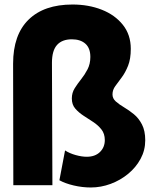

<svg xmlns="http://www.w3.org/2000/svg" viewBox="-20 -818 663 850"><path d="M382 12Q344 12 306 3Q268 -6 243 -20L268 -152Q288 -139 315 -131.5Q342 -124 364 -124Q401 -124 422.5 -145Q444 -166 444 -198Q444 -226 429 -245Q414 -264 392.5 -278Q371 -292 349.5 -306Q328 -320 313 -337.5Q298 -355 298 -382Q298 -407 310.5 -427Q323 -447 339 -467Q355 -487 367.5 -511Q380 -535 380 -566Q380 -605 358 -624.5Q336 -644 298 -644Q255 -644 232.5 -619Q210 -594 210 -540L212 2H39L38 -536Q38 -664 106.5 -731Q175 -798 301 -798Q372 -798 430.5 -775Q489 -752 524 -708Q559 -664 559 -602Q559 -557 547 -527Q535 -497 519 -475.5Q503 -454 490.5 -437Q478 -420 478 -400Q478 -382 492.5 -369Q507 -356 529 -343Q551 -330 572.5 -312.5Q594 -295 608.5 -267Q623 -239 623 -197Q623 -153 602.5 -115Q582 -77 547.5 -48.5Q513 -20 470 -4Q427 12 382 12Z"/></svg>

Font: Jost* Heavy
Style: Regular
Weight: 800
Version: Version 3.7